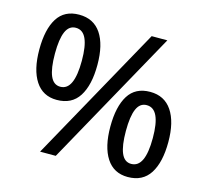

<svg xmlns="http://www.w3.org/2000/svg" viewBox="-105 -845 1055 976"><g transform="rotate(15 422.5 -357.5)"><path d="M195.8 -724.1Q272 -724.1 311.3 -665.8Q350.6 -607.4 350.6 -501Q350.6 -394.5 312.7 -335.2Q274.9 -275.9 195.8 -275.9Q122.6 -275.9 83.7 -335.2Q44.9 -394.5 44.9 -501Q44.9 -607.4 81.8 -665.8Q118.7 -724.1 195.8 -724.1ZM196.3 -655.3Q160.6 -655.3 143.8 -616.7Q127 -578.1 127 -501Q127 -423.3 143.8 -384.3Q160.6 -345.2 196.3 -345.2Q232.9 -345.2 250.7 -384.3Q268.6 -423.3 268.6 -501Q268.6 -577.6 251 -616.5Q233.4 -655.3 196.3 -655.3ZM661.6 -713.9 265.6 0H183.1L579.1 -713.9ZM646 -438.5Q721.2 -438.5 760.7 -379.9Q800.3 -321.3 800.3 -215.3Q800.3 -109.4 762.5 -50Q724.6 9.3 646 9.3Q572.3 9.3 533.7 -50Q495.1 -109.4 495.1 -215.3Q495.1 -321.3 531.7 -379.9Q568.4 -438.5 646 -438.5ZM646 -368.7Q610.4 -368.7 593.8 -330.3Q577.1 -292 577.1 -214.8Q577.1 -137.7 593.8 -98.6Q610.4 -59.6 646 -59.6Q682.6 -59.6 700.7 -98.1Q718.8 -136.7 718.8 -214.8Q718.8 -292 700.9 -330.3Q683.1 -368.7 646 -368.7Z"/></g></svg>

Font: Open Sans Medium
Style: Regular
Weight: 500
Designer: Monotype Design Team
Foundry: Monotype Imaging Inc.
Version: Version 3.000